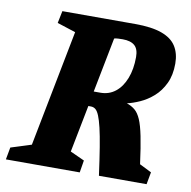

<svg xmlns="http://www.w3.org/2000/svg" viewBox="-91 -687 756 758"><g transform="rotate(10 287.0 -307.5)"><path d="M-19 0 -10 -49 72 -75 163 -542 89 -566 99 -615H391Q457 -615 497.5 -600.5Q538 -586 556 -557.5Q574 -529 574 -488Q574 -442 558 -408.5Q542 -375 517 -353Q492 -331 464 -318.5Q436 -306 413 -301Q433 -294 446.5 -282.5Q460 -271 470 -248Q480 -225 488.5 -183Q497 -141 506 -73L554 -49L545 0H354Q345 -66 337.5 -112Q330 -158 323 -187.5Q316 -217 309 -234Q302 -251 294 -257.5Q286 -264 275 -264H265L228 -75L285 -49L277 0ZM276 -324H303Q337 -324 362.5 -344Q388 -364 402.5 -401Q417 -438 417 -487Q417 -519 401 -533Q385 -547 353 -547Q345 -547 334.5 -546.5Q324 -546 319 -544Z"/></g></svg>

Font: Manuale ExtraBold
Style: Italic
Weight: 800
Italic angle: -11°
Designer: Eduardo Tunni / Pablo Cosgaya
Foundry: Eduardo Tunni / Pablo Cosgaya
Version: Version 1.002